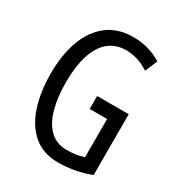

<svg xmlns="http://www.w3.org/2000/svg" viewBox="-174 -838 894 963"><g transform="rotate(30 272.5 -357.0)"><path d="M308 -377H491V-25Q401 10 304 10Q217 10 160.5 -38.5Q104 -87 77 -170.5Q50 -254 50 -359Q50 -466 79.5 -548Q109 -630 169 -677Q229 -724 320 -724Q409 -724 483 -678L453 -607Q387 -649 322 -649Q232 -649 185 -574.5Q138 -500 138 -357Q138 -275 155.5 -209Q173 -143 211.5 -104.5Q250 -66 311 -66Q367 -66 409 -81V-302H308Z"/></g></svg>

Font: Noto Sans Kannada ExtraCondensed
Style: Regular
Weight: 400
Width: 2
Designer: Jelle Bosma - Monotype Design Team
Foundry: Monotype Imaging Inc.
Version: Version 2.005; ttfautohint (v1.8.4.7-5d5b)